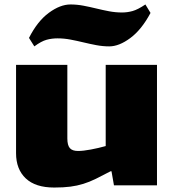

<svg xmlns="http://www.w3.org/2000/svg" viewBox="-20 -831 780 861"><path d="M223 10Q139 10 95.5 -31Q52 -72 52 -144V-540H282V-210Q282 -180 293 -167Q304 -154 330 -154Q353 -154 387.5 -160.5Q422 -167 454 -176V-540H684V0H491L480 -63H476Q438 -43 409.5 -29Q381 -15 353.5 -6.5Q326 2 295.5 6Q265 10 223 10ZM110 -661Q148 -736 199 -773.5Q250 -811 296 -811Q325 -811 354 -805.5Q383 -800 411.5 -793Q440 -786 469 -780.5Q498 -775 527 -775Q551 -775 574.5 -781.5Q598 -788 632 -811L655 -773Q615 -698 564.5 -660.5Q514 -623 470 -623Q441 -623 412 -628.5Q383 -634 354 -641Q325 -648 296 -653.5Q267 -659 238 -659Q212 -659 188.5 -652.5Q165 -646 134 -623Z"/></svg>

Font: Encode Sans Wide
Style: Black
Weight: 900
Designer: Pablo Impallari, Andres Torresi
Foundry: Pablo Impallari, Andres Torresi
Version: Version 1.000; ttfautohint (v1.00) -l 8 -r 50 -G 200 -x 14 -